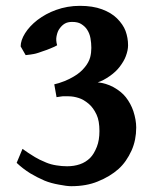

<svg xmlns="http://www.w3.org/2000/svg" viewBox="-20 -623 545 658"><path d="M446.8 -186Q446.8 -143.1 431.2 -107.9Q413.1 -67.9 386.2 -43.9Q357.4 -18.1 314.9 -1Q275.9 15.1 224.1 15.1Q209 15.1 182.1 9.8Q154.3 4.9 132.8 -3.9Q106.9 -15.1 84 -28.8Q58.1 -44.9 37.1 -64.9L57.1 -112.8Q75.2 -99.6 99.1 -85Q113.3 -76.2 138.2 -65.9Q154.3 -59.1 173.8 -56.2Q191.9 -53.2 210 -53.2Q233.9 -53.2 253.9 -60.1Q273.9 -66.9 289.1 -82Q302.2 -95.2 312 -120.1Q320.8 -142.6 320.8 -173.8Q320.8 -209 311 -230Q299.8 -253.9 284.2 -267.1Q266.1 -282.2 250 -287.1Q231.9 -293 214.8 -293H204.1H194.8Q193.8 -293 190.9 -292.5Q188 -292 187 -292Q184.1 -292 173.8 -290L166 -334Q203.1 -342.8 232.9 -360.8Q255.9 -374 271 -393.1Q284.2 -409.2 289.1 -426.8Q293 -441.9 293 -459Q293 -475.6 290 -492.2Q287.1 -508.3 278.8 -521Q272 -532.2 257.8 -541Q246.6 -547.9 227.1 -547.9Q211.9 -547.9 201.9 -542Q191.9 -536.1 184.1 -524.9Q177.2 -516.1 173.8 -499Q170.9 -484.9 175.8 -467.8Q169.9 -463.9 152.8 -457Q141.6 -452.1 125 -446.8Q123 -445.8 112.5 -442.4Q102.1 -439 96.2 -438Q86.4 -436 67.9 -434.1L50.8 -463.9Q50.8 -484.9 65.9 -509Q81.1 -533.2 107.9 -554.2Q136.7 -576.2 171.9 -588.9Q210.9 -603 253.9 -603Q297.9 -603 329.8 -591.1Q361.8 -579.1 380.9 -560.1Q401.9 -539.1 410.2 -517.1Q418.9 -493.2 418.9 -467.8Q418.9 -450.7 411.1 -430.2Q405.3 -414.1 390.1 -394Q377 -377 356.9 -362.8Q334 -346.7 314.9 -340.8Q343.8 -337.9 369.1 -324.2Q396 -309.1 411.1 -290Q428.2 -268.1 437 -242.2Q446.8 -211.9 446.8 -186Z"/></svg>

Font: Gentium Basic
Style: Bold
Weight: 700
Designer: J. Victor Gaultney and Annie Olsen
Foundry: SIL International
Version: Version 1.100